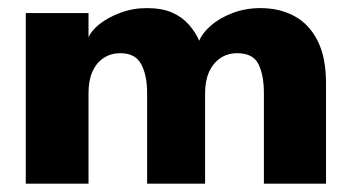

<svg xmlns="http://www.w3.org/2000/svg" viewBox="-20 -442 851 462"><path d="M606.5 -422.5Q653 -422.5 688.5 -403.2Q724 -384 744.2 -344Q764.5 -304 764.5 -241V0H615V-218Q615 -261 602 -287.5Q589 -314 550.5 -314Q527.5 -314 510 -302Q492.5 -290 483 -268.8Q473.5 -247.5 473.5 -218V0H334V-218Q334 -261 319.8 -287.5Q305.5 -314 269.5 -314Q246.5 -314 229 -302.2Q211.5 -290.5 202.2 -269.2Q193 -248 193 -218V0H42V-410.5H193V-352Q199 -367.5 219.2 -383.8Q239.5 -400 269.5 -411.2Q299.5 -422.5 333 -422.5Q369.5 -422.5 394 -411.8Q418.5 -401 434.2 -383Q450 -365 459.5 -344Q466.5 -362 487.2 -380.2Q508 -398.5 539.2 -410.5Q570.5 -422.5 606.5 -422.5Z"/></svg>

Font: League Spartan Thin
Style: Bold
Weight: 700
Version: Version 2.002